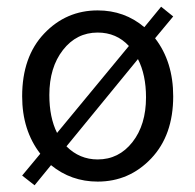

<svg xmlns="http://www.w3.org/2000/svg" viewBox="-20 -529 582 572"><path d="M46 -6 100 -71Q46 -141 46 -242Q46 -360 111.5 -429Q177 -498 271 -498Q351 -498 410 -448L460 -509L496 -480L442 -415Q496 -345 496 -242Q496 -126 430.5 -57Q365 12 271 12Q192 12 132 -37L83 23ZM127 -246Q127 -179 150 -133L364 -392Q327 -432 271 -432Q208 -432 167.5 -380Q127 -328 127 -246ZM178 -93Q217 -54 271 -54Q334 -54 374.5 -105.5Q415 -157 415 -239Q415 -306 391 -353Z"/></svg>

Font: RibengUni
Style: Regular
Weight: 400
Designer: (1) Dr. Andrew Glass (Program Manager at Microsoft Corporation)
(2) Bivuti Chakma (Suz Moriz)
(3) Paul D. Hunt (Adobe Co
Foundry: Bivuti Chakma and Jyoti Chakma
Version: Version 1.2020